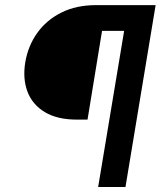

<svg xmlns="http://www.w3.org/2000/svg" viewBox="-20 -748 643 768"><path d="M575.2 -624.5H388.2L330.1 -269.5H288.6Q209 -269.5 159.2 -299.6Q109.4 -329.6 89.8 -381.6Q70.3 -433.6 81.1 -499Q92.3 -564.9 129.2 -616.5Q166 -668 225.6 -697.8Q285.2 -727.5 363.8 -727.5H592.8ZM372.6 0 493.7 -727.5H602.5L481.9 0Z"/></svg>

Font: Inter SemiBold
Style: Italic
Weight: 600
Italic angle: -9.3988°
Designer: Rasmus Andersson
Foundry: rsms
Version: Version 4.001;git-66647c0bb